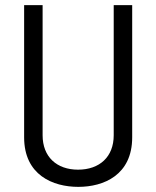

<svg xmlns="http://www.w3.org/2000/svg" viewBox="-20 -721 606 748"><path d="M423 -194C423 -110 368 -60 284 -60C201 -60 146 -110 146 -194V-701H74V-186C74 -39 186 7 285 7C384 7 495 -39 495 -186V-701H423Z"/></svg>

Font: Advent Pro
Style: Medium
Weight: 500
Designer: Andreas Kalpakidis
Foundry: Andreas Kalpakidis
Version: Version 2.002 2008